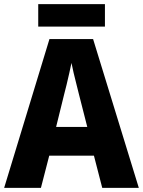

<svg xmlns="http://www.w3.org/2000/svg" viewBox="-20 -904 688 924"><path d="M472 0 432 -155H217L177 0H0L218 -716H428L648 0ZM360 -450Q355 -471 348 -498Q341 -525 334.5 -552.5Q328 -580 324 -601Q320 -581 313.5 -552.5Q307 -524 300.5 -496.5Q294 -469 289 -451L250 -293H400ZM485 -884V-776H164V-884Z"/></svg>

Font: Noto Sans Gujarati SemiCondensed ExtraBold
Style: Regular
Weight: 800
Width: 4
Designer: Jelle Bosma - Monotype Design Team, Universal Thirst
Foundry: Monotype Imaging Inc.
Version: Version 2.106; ttfautohint (v1.8.4.7-5d5b)